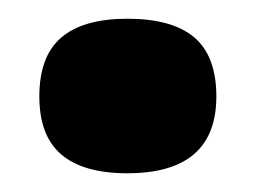

<svg xmlns="http://www.w3.org/2000/svg" viewBox="-20 -172 273 205"><path d="M116 13Q69 13 45.5 -7Q22 -27 22 -69Q22 -112 45.5 -132Q69 -152 116 -152Q164 -152 187.5 -132Q211 -112 211 -69Q211 13 116 13Z"/></svg>

Font: Bricolage Grotesque
Style: Bold
Weight: 700
Designer: Mathieu Triay
Foundry: Atelier Triay
Version: Version 1.001;gftools[0.9.33.dev8+g029e19f]